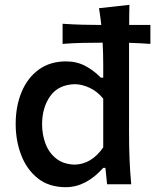

<svg xmlns="http://www.w3.org/2000/svg" viewBox="-20 -764 644 796"><path d="M253 12Q183 12 137 -24.5Q91 -61 68 -120.8Q45 -180.5 45 -250Q45 -323.5 69.5 -382.5Q94 -441.5 140.8 -475.5Q187.5 -509.5 254.5 -509.5Q299 -509.5 335.2 -489.8Q371.5 -470 398 -442H408V-493.5Q408 -543 405.5 -587H399Q364 -587 323.5 -586.2Q283 -585.5 239.5 -582V-665.5Q283 -662.5 323.5 -661.5Q364 -660.5 399 -660.5H400Q396 -696 390.5 -730L516.5 -744Q516 -723.5 515.8 -702.5Q515.5 -681.5 515.5 -660.5H603.5V-582Q580.5 -583.5 558.2 -584.8Q536 -586 515 -586.5Q515 -564 515 -540.8Q515 -517.5 515 -493.5V-218Q515 -156 517 -105.2Q519 -54.5 524 0H424L417 -68H408Q336.5 12 253 12ZM289.5 -81.5Q359.5 -83 408 -153V-355Q383.5 -385 352 -399.8Q320.5 -414.5 290.5 -415Q221.5 -413 188 -365.2Q154.5 -317.5 154.5 -249Q154.5 -205.5 168.8 -168Q183 -130.5 212.8 -106.8Q242.5 -83 289.5 -81.5Z"/></svg>

Font: Commissioner Flair Medium
Style: Regular
Weight: 500
Designer: Kostas Bartsokas
Foundry: Kostas Bartsokas
Version: Version 1.000; ttfautohint (v1.8.3)